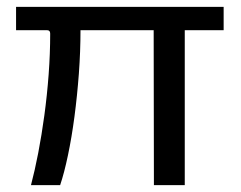

<svg xmlns="http://www.w3.org/2000/svg" viewBox="-20 -537 699 557"><path d="M628.8 -449.3H516V0H426.5L425.8 -449.3H213.5Q213.5 -387.7 208.8 -323.4Q204 -259.1 196 -198.6Q188 -138.1 177.2 -86.9Q166.5 -35.7 154.5 0H69.9Q80.9 -41.7 90.9 -93.2Q100.8 -144.6 108.7 -202.5Q116.6 -260.5 121.1 -320.7Q125.6 -380.9 125.6 -439.3Q125.6 -449.3 117.2 -449.3H26.6V-517H628.8Z"/></svg>

Font: Public Sans Thin
Style: Regular
Weight: 100
Designer: The Public Sans project authors (U.S. Web Design System). Libre Franklin designed by Pablo Impallari and Rodrigo Fuenzal
Version: Version 1.008